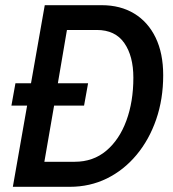

<svg xmlns="http://www.w3.org/2000/svg" viewBox="-20 -720 668 740"><path d="M29.5 0 84.5 -313H24L39.5 -399H99.5L152.5 -700H372Q444 -700 497.2 -667.8Q550.5 -635.5 579.8 -575Q609 -514.5 609 -430Q609 -338 582 -259.8Q555 -181.5 506.2 -123Q457.5 -64.5 392 -32.2Q326.5 0 249 0ZM304 -313H188.5L151 -96.5H268Q339 -96.5 389.5 -139Q440 -181.5 467 -254.8Q494 -328 494 -420.5Q494 -504 459 -554.2Q424 -604.5 353 -604.5H238L203 -399H319.5Z"/></svg>

Font: Cabin Condensed Medium
Style: Italic
Weight: 500
Width: 3
Italic angle: -10°
Designer: Pablo Impallari
Foundry: Pablo Impallari. http://www.impallari.com Igino Marini. http://www.ikern.com
Version: Version 3.001; ttfautohint (v1.8.3)